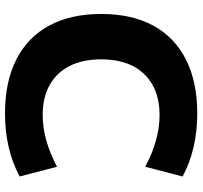

<svg xmlns="http://www.w3.org/2000/svg" viewBox="-40 -740 790 749"><g transform="rotate(90 354.5 -365.0)"><path d="M422 10Q299 10 212 -34Q125 -78 79.5 -162Q34 -246 34 -365Q34 -485 79.5 -568.5Q125 -652 212 -696Q299 -740 422 -740Q561 -740 668 -683L630 -537Q526 -593 428 -593Q360 -593 311.5 -566Q263 -539 237 -488.5Q211 -438 211 -365Q211 -293 237 -242Q263 -191 311.5 -164Q360 -137 428 -137Q525 -137 630 -193L668 -47Q561 10 422 10Z"/></g></svg>

Font: M PLUS 2 ExtraBold
Style: Regular
Weight: 800
Version: Version 1.001